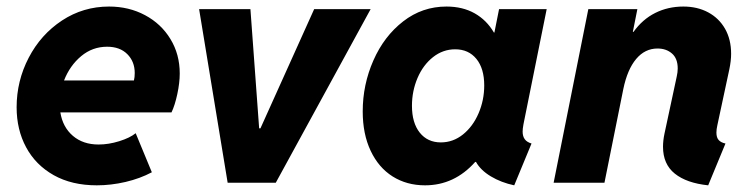

<svg xmlns="http://www.w3.org/2000/svg" viewBox="-20 -553 2275 581"><path d="M30.3 -228.5Q30.3 -308.1 66.9 -378.4Q103.5 -448.7 167.7 -491Q231.9 -533.2 310.1 -533.2Q370.1 -533.2 418.9 -507.1Q467.8 -481 495.8 -434.8Q523.9 -388.7 523.9 -330.6Q523.9 -302.7 516.6 -268.6Q509.3 -234.4 499 -212.9H162.6Q169.9 -168 200.7 -141.8Q231.4 -115.7 278.3 -115.7Q308.6 -115.7 340.8 -125.7Q373 -135.7 390.6 -149.9L439.5 -31.7Q403.8 -12.7 359.9 -2.4Q315.9 7.8 272.9 7.8Q197.3 7.8 142.6 -22.9Q87.9 -53.7 59.1 -107.2Q30.3 -160.6 30.3 -228.5ZM385.3 -309.6Q387.7 -319.3 387.7 -332Q387.7 -366.7 365.2 -389.2Q342.8 -411.6 304.2 -411.6Q259.8 -411.6 225.6 -383.1Q191.4 -354.5 173.8 -309.6Z M582.5 -525.4H737.8L764.2 -164.6H768.1L930.7 -525.4H1101.6L814.5 0H668.9Z M1077.6 -215.8Q1077.6 -296.9 1109.9 -370.1Q1142.1 -443.4 1200 -488.3Q1257.8 -533.2 1331.1 -533.2Q1379.9 -533.2 1416.3 -512.7Q1452.6 -492.2 1474.6 -454.6H1476.1L1490.2 -525.4H1634.3L1564 -176.8Q1561.5 -163.1 1561.5 -154.8Q1561.5 -140.6 1567.9 -131.8Q1574.2 -123 1588.4 -118.7L1536.1 7.8Q1496.6 -0.5 1465.3 -19.3Q1434.1 -38.1 1420.4 -63H1418Q1355 7.8 1266.1 7.8Q1210.9 7.8 1168.2 -19Q1125.5 -45.9 1101.6 -96.7Q1077.6 -147.5 1077.6 -215.8ZM1445.3 -294.4Q1445.3 -345.7 1421.6 -374.8Q1397.9 -403.8 1357.4 -403.8Q1320.3 -403.8 1290.3 -380.1Q1260.3 -356.4 1243.4 -316.9Q1226.6 -277.3 1226.6 -232.9Q1226.6 -181.2 1250.2 -151.6Q1273.9 -122.1 1314 -122.1Q1351.1 -122.1 1381.1 -146.2Q1411.1 -170.4 1428.2 -210.2Q1445.3 -250 1445.3 -294.4Z M1986.3 -108.9Q1986.3 -127.4 1990.7 -148.4L2027.8 -321.3Q2030.8 -334.5 2030.8 -345.7Q2030.8 -376 2013.4 -391.1Q1996.1 -406.2 1969.7 -406.2Q1931.6 -406.2 1905 -374.5Q1878.4 -342.8 1866.2 -283.7L1809.1 0H1655.3L1760.3 -525.4H1908.7L1895 -456.5H1897Q1924.3 -494.6 1962.9 -513.9Q2001.5 -533.2 2047.9 -533.2Q2090.3 -533.2 2123 -515.6Q2155.8 -498 2174.1 -465.8Q2192.4 -433.6 2192.4 -390.1Q2192.4 -369.1 2187 -343.3L2150.9 -174.8Q2147.9 -161.6 2147.9 -151.9Q2147.9 -136.7 2154.8 -129.2Q2161.6 -121.6 2175.3 -118.7L2123 7.8Q2057.6 1 2022 -27.6Q1986.3 -56.2 1986.3 -108.9Z"/></svg>

Font: Reddit Sans Vanilla ExtraBold
Style: Italic
Weight: 800
Italic angle: -11.25°
Designer: Stephen Hutchings
Version: Version 1.013